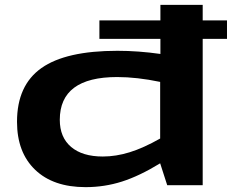

<svg xmlns="http://www.w3.org/2000/svg" viewBox="-20 -760 954 790"><path d="M668 2 639 -88Q554 -36 482 -13Q410 10 332 10Q199 10 124.5 -61.5Q50 -133 50 -259Q50 -409 150.5 -480Q251 -551 463 -551Q549 -551 640 -538V-600H389V-676H640V-740H814V-676H914V-600H814V2ZM639 -190V-423Q543 -443 462 -443Q226 -443 226 -267Q226 -195 272.5 -155.5Q319 -116 403 -116Q457 -116 513.5 -133.5Q570 -151 639 -190Z"/></svg>

Font: Georama ExtraExtended SemiBold
Style: Regular
Weight: 600
Width: 8
Designer: Jean-Baptiste Levee
Foundry: Production Type
Version: Version 1.000